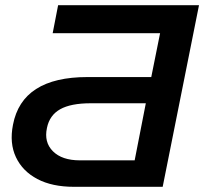

<svg xmlns="http://www.w3.org/2000/svg" viewBox="-20 -720 795 740"><path d="M265 0Q181 0 124 -30Q67 -60 41.5 -114Q16 -168 30 -239Q65 -423 317 -423H563L597 -592H183L204 -700H747L607 0ZM288 -102H499L542 -322H330Q253 -322 212 -299Q171 -276 161 -227Q149 -172 184 -137Q219 -102 288 -102Z"/></svg>

Font: Montserrat SemiBold
Style: Italic
Weight: 600
Italic angle: -11.3°
Designer: Julieta Ulanovsky
Foundry: Julieta Ulanovsky
Version: Version 9.000; ttfautohint (v1.8.4.7-5d5b)